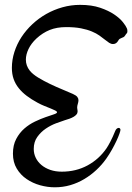

<svg xmlns="http://www.w3.org/2000/svg" viewBox="-20 -716 549 797"><path d="M312.5 -695.8Q360.8 -695.8 395.8 -683.8Q430.7 -671.9 454.1 -656Q477.5 -640.1 490.2 -624Q502.9 -607.9 506.3 -599.1Q508.3 -594.7 508.5 -591.6Q508.8 -588.4 508.8 -585.9Q508.8 -580.1 506.1 -577.6Q503.4 -575.2 499.5 -568.8Q496.6 -564 492.9 -562Q489.3 -560.1 485.1 -558.6Q481 -557.1 477.3 -554.9Q473.6 -552.7 471.2 -547.9Q463.4 -533.2 449.2 -533.2Q440.9 -533.2 433.1 -538.3Q425.3 -543.5 415.5 -551.3Q405.8 -559.1 392.8 -568.4Q379.9 -577.6 361.1 -585.4Q342.3 -593.3 316.4 -598.4Q290.5 -603.5 254.9 -603.5Q215.8 -603.5 186.3 -591.6Q156.7 -579.6 131.3 -556.2Q109.4 -535.6 98.4 -512.7Q87.4 -489.7 87.4 -468.3Q87.4 -443.4 103.5 -422.9Q115.2 -408.2 138.4 -394Q161.6 -379.9 188.2 -367.2Q214.8 -354.5 240.5 -344Q266.1 -333.5 282.2 -326.2Q296.4 -319.8 301 -313.5Q305.7 -307.1 305.7 -300.3Q305.7 -293 303 -284.9Q300.3 -276.9 300.3 -268.6Q300.3 -264.6 301.3 -261.2Q302.2 -257.8 302.2 -254.4Q302.2 -246.6 297.6 -241Q293 -235.4 285.4 -231Q277.8 -226.6 268.1 -223.1Q258.3 -219.7 248.5 -216.8Q234.4 -212.4 212.4 -204.1Q190.4 -195.8 169.9 -181.9Q149.4 -168 134.8 -147.5Q120.1 -127 120.1 -97.7Q120.1 -78.1 128.4 -61Q136.7 -43.9 152.1 -31Q167.5 -18.1 189 -10.7Q210.4 -3.4 236.3 -3.4Q295.4 -3.4 343.3 -29.3Q391.1 -55.2 421.9 -100.1Q428.7 -109.9 438.2 -128.2Q447.8 -146.5 458.5 -172.9Q460.9 -178.7 464.8 -181.9Q468.8 -185.1 472.7 -185.1Q475.6 -185.1 477.8 -182.9Q480 -180.7 480 -176.8Q480 -172.9 475.6 -160.4Q471.2 -147.9 463.4 -131.1Q455.6 -114.3 444.6 -94.7Q433.6 -75.2 420.9 -57.1Q403.3 -32.2 380.1 -10.5Q356.9 11.2 329.8 27.3Q302.7 43.5 272 52.5Q241.2 61.5 207.5 61.5Q177.2 61.5 146.5 53Q115.7 44.4 90.6 27.3Q65.4 10.3 49.6 -16.1Q33.7 -42.5 33.7 -78.1Q33.7 -113.8 47.4 -139.4Q61 -165 81.3 -182.6Q101.6 -200.2 125.2 -211.4Q148.9 -222.7 169.2 -229.7Q189.5 -236.8 203.1 -241.2Q216.8 -245.6 216.8 -250Q216.8 -253.4 209.7 -257.1Q202.6 -260.7 191.2 -265.4Q179.7 -270 165 -275.9Q150.4 -281.7 135.3 -290Q110.8 -303.2 91.3 -317.9Q71.8 -332.5 57.9 -349.9Q43.9 -367.2 36.6 -387.9Q29.3 -408.7 29.3 -434.1Q29.3 -467.8 39.8 -500.5Q50.3 -533.2 69.3 -562.3Q88.4 -591.3 114.5 -615.7Q140.6 -640.1 172.1 -658Q203.6 -675.8 239.3 -685.8Q274.9 -695.8 312.5 -695.8Z"/></svg>

Font: Engagement
Style: Regular
Weight: 400
Designer: Astigmatic (AOETI)
Foundry: Astigmatic (AOETI)
Version: Version 1.000